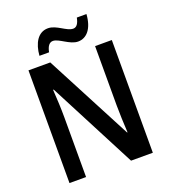

<svg xmlns="http://www.w3.org/2000/svg" viewBox="-161 -1027 1011 1143"><g transform="rotate(-20 345.0 -455.5)"><path d="M520 -911H459C452 -876 439 -856 417 -856C375 -856 329 -910 275 -910C211 -910 178 -850 172 -773H233C240 -810 255 -829 277 -829C315 -829 366 -774 418 -774C474 -774 514 -822 520 -911ZM609 0V-714H503V-338C503 -286 506 -221 509 -166H506L219 -714H81V0H186V-378C186 -434 183 -495 179 -555H183L471 0Z"/></g></svg>

Font: Noto Sans UI SemiCondensed Medium
Style: Regular
Weight: 500
Width: 4
Designer: Monotype Design Team
Foundry: Monotype Imaging Inc.
Version: Version 1.901